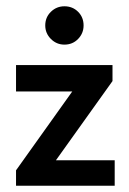

<svg xmlns="http://www.w3.org/2000/svg" viewBox="-20 -591 412 611"><path d="M31 0ZM31 -300H210L31 -49V0H345V-81H158L338 -333V-384H31ZM124 -510Q124 -536 142 -553.5Q160 -571 185 -571Q211 -571 228.5 -553.5Q246 -536 246 -510Q246 -485 228.5 -467Q211 -449 185 -449Q160 -449 142 -467Q124 -485 124 -510Z"/></svg>

Font: Cambay Devanagari
Style: Regular
Weight: 700
Designer: Pooja Saxena
Foundry: Pooja Saxena
Version: Version 1.095;PS 001.095;hotconv 1.0.70;makeotf.lib2.5.58329